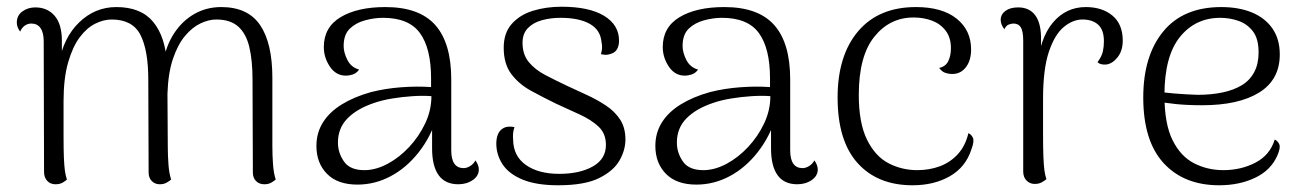

<svg xmlns="http://www.w3.org/2000/svg" viewBox="-20 -538 3877 571"><path d="M790 -103Q790 -75 792 -48.5Q794 -22 800 -4Q794 1 786 5.5Q778 10 766 10Q751 10 741.5 0.5Q732 -9 732 -25L731 -301Q731 -358 721.5 -398Q712 -438 688.5 -459Q665 -480 623 -480Q601 -480 576.5 -468.5Q552 -457 530.5 -431.5Q509 -406 494.5 -363.5Q480 -321 478 -259L479 -103Q479 -75 481 -48.5Q483 -22 489 -4Q483 1 475 5.5Q467 10 455 10Q441 10 431.5 0.5Q422 -9 422 -25L421 -301Q421 -389 397.5 -434.5Q374 -480 312 -480Q288 -480 263 -467.5Q238 -455 217 -427Q196 -399 182.5 -352Q169 -305 169 -236Q169 -174 169 -133.5Q169 -93 170 -69Q171 -45 173 -30.5Q175 -16 179 -4Q175 0 166.5 5Q158 10 145 10Q130 10 120.5 0Q111 -10 111 -27L110 -415Q110 -441 100.5 -454.5Q91 -468 73 -468Q63 -468 54 -462Q45 -456 40 -444Q30 -457 30 -471Q30 -492 46.5 -504Q63 -516 85 -516Q121 -516 142.5 -491Q164 -466 164 -417V-337L155 -350Q169 -427 216 -472Q263 -517 326 -517Q399 -517 435.5 -473Q472 -429 477 -347L465 -350Q473 -401 497.5 -438.5Q522 -476 558 -496.5Q594 -517 638 -517Q717 -517 753.5 -463.5Q790 -410 790 -306Z M1343 10Q1304 10 1284.5 -17Q1265 -44 1265 -97V-204L1281 -194Q1262 -132 1225.5 -85.5Q1189 -39 1142 -14Q1095 11 1043 11Q984 11 952.5 -21Q921 -53 921 -104Q921 -143 940.5 -174Q960 -205 996.5 -227.5Q1033 -250 1083 -264Q1126 -275 1173.5 -278.5Q1221 -282 1262 -279V-305Q1262 -394 1229 -439.5Q1196 -485 1119 -485Q1093 -485 1065.5 -477.5Q1038 -470 1020 -452.5Q1002 -435 1002 -401Q1002 -382 1013 -360Q1024 -338 1048 -331Q1040 -320 1029 -316.5Q1018 -313 1009 -313Q979 -313 961 -340Q943 -367 943 -398Q943 -457 993 -487Q1043 -517 1126 -517Q1227 -517 1274.5 -463.5Q1322 -410 1322 -302V-91Q1322 -38 1359 -38Q1368 -38 1378 -44Q1388 -50 1394 -61Q1399 -54 1401.5 -47Q1404 -40 1404 -34Q1404 -15 1386 -2.5Q1368 10 1343 10ZM1067 -32Q1100 -33 1134 -51.5Q1168 -70 1197 -101Q1226 -132 1244.5 -171Q1263 -210 1263 -252Q1239 -254 1207.5 -252Q1176 -250 1146 -245Q1116 -240 1093 -232Q1042 -215 1013.5 -186Q985 -157 985 -114Q985 -83 1003.5 -57Q1022 -31 1067 -32Z M1640 13Q1575 13 1534 -4Q1493 -21 1474.5 -49.5Q1456 -78 1456 -111Q1456 -127 1461 -139Q1466 -151 1478 -157.5Q1490 -164 1510 -160Q1507 -151 1506 -142.5Q1505 -134 1506 -122Q1507 -73 1544.5 -47Q1582 -21 1643 -21Q1704 -21 1743 -43Q1782 -65 1782 -107Q1782 -141 1760 -161.5Q1738 -182 1704 -197.5Q1670 -213 1633 -230Q1594 -249 1558.5 -268.5Q1523 -288 1500.5 -318Q1478 -348 1478 -396Q1478 -440 1502 -467Q1526 -494 1565 -506Q1604 -518 1650 -518Q1732 -518 1776.5 -491Q1821 -464 1821 -417Q1821 -402 1815 -391.5Q1809 -381 1794 -377Q1788 -375 1781.5 -375Q1775 -375 1767 -377Q1770 -386 1770.5 -395Q1771 -404 1769 -412Q1766 -449 1734 -467Q1702 -485 1647 -485Q1618 -485 1592 -478Q1566 -471 1550 -454.5Q1534 -438 1534 -411Q1534 -376 1552.5 -353.5Q1571 -331 1601.5 -315Q1632 -299 1666 -283Q1696 -269 1726.5 -255Q1757 -241 1783 -223.5Q1809 -206 1824.5 -182Q1840 -158 1840 -123Q1840 -92 1822.5 -61Q1805 -30 1762 -8.5Q1719 13 1640 13Z M2351 10Q2312 10 2292.5 -17Q2273 -44 2273 -97V-204L2289 -194Q2270 -132 2233.5 -85.5Q2197 -39 2150 -14Q2103 11 2051 11Q1992 11 1960.5 -21Q1929 -53 1929 -104Q1929 -143 1948.5 -174Q1968 -205 2004.5 -227.5Q2041 -250 2091 -264Q2134 -275 2181.5 -278.5Q2229 -282 2270 -279V-305Q2270 -394 2237 -439.5Q2204 -485 2127 -485Q2101 -485 2073.5 -477.5Q2046 -470 2028 -452.5Q2010 -435 2010 -401Q2010 -382 2021 -360Q2032 -338 2056 -331Q2048 -320 2037 -316.5Q2026 -313 2017 -313Q1987 -313 1969 -340Q1951 -367 1951 -398Q1951 -457 2001 -487Q2051 -517 2134 -517Q2235 -517 2282.5 -463.5Q2330 -410 2330 -302V-91Q2330 -38 2367 -38Q2376 -38 2386 -44Q2396 -50 2402 -61Q2407 -54 2409.5 -47Q2412 -40 2412 -34Q2412 -15 2394 -2.5Q2376 10 2351 10ZM2075 -32Q2108 -33 2142 -51.5Q2176 -70 2205 -101Q2234 -132 2252.5 -171Q2271 -210 2271 -252Q2247 -254 2215.5 -252Q2184 -250 2154 -245Q2124 -240 2101 -232Q2050 -215 2021.5 -186Q1993 -157 1993 -114Q1993 -83 2011.5 -57Q2030 -31 2075 -32Z M2694 13Q2590 13 2530.5 -53Q2471 -119 2471 -248Q2471 -373 2532 -445Q2593 -517 2704 -517Q2782 -517 2825 -482.5Q2868 -448 2868 -391Q2868 -358 2852.5 -338Q2837 -318 2812 -318Q2801 -318 2791 -321.5Q2781 -325 2773 -336Q2792 -340 2800 -356Q2808 -372 2808 -395Q2808 -426 2792.5 -446.5Q2777 -467 2752 -476.5Q2727 -486 2697 -486Q2626 -486 2580 -428.5Q2534 -371 2534 -256Q2534 -172 2558.5 -122.5Q2583 -73 2622.5 -52.5Q2662 -32 2708 -32Q2744 -32 2775 -43.5Q2806 -55 2828.5 -79.5Q2851 -104 2860 -142Q2869 -138 2873.5 -128Q2878 -118 2869 -94Q2852 -41 2805 -14Q2758 13 2694 13Z M3057 9Q3043 9 3033 -1Q3023 -11 3023 -28V-417Q3023 -445 3016 -456.5Q3009 -468 2994 -468Q2988 -468 2980 -465Q2972 -462 2967 -451Q2956 -465 2956 -479Q2956 -495 2970 -505.5Q2984 -516 3008 -516Q3042 -516 3059.5 -491.5Q3077 -467 3076 -418V-337L3064 -334Q3072 -424 3111 -470.5Q3150 -517 3209 -517Q3258 -517 3288.5 -491.5Q3319 -466 3319 -417Q3319 -387 3303.5 -367.5Q3288 -348 3269 -346Q3252 -345 3244 -353Q3257 -371 3260 -385.5Q3263 -400 3263 -415Q3263 -449 3246 -464.5Q3229 -480 3199 -480Q3171 -480 3144 -458Q3117 -436 3099.5 -384.5Q3082 -333 3082 -244Q3082 -180 3082 -138.5Q3082 -97 3083 -72Q3084 -47 3086 -32Q3088 -17 3092 -5Q3087 -1 3078.5 4Q3070 9 3057 9Z M3606 13Q3501 13 3440.5 -53Q3380 -119 3380 -248Q3380 -372 3439.5 -444.5Q3499 -517 3612 -517Q3664 -517 3703 -501Q3742 -485 3764 -453.5Q3786 -422 3786 -376Q3786 -301 3725 -263Q3664 -225 3555 -225Q3512 -225 3477 -228.5Q3442 -232 3407 -239L3408 -268Q3435 -263 3472 -260Q3509 -257 3542 -256Q3582 -256 3615.5 -263Q3649 -270 3673 -284.5Q3697 -299 3710 -323.5Q3723 -348 3723 -382Q3723 -423 3706 -445Q3689 -467 3663 -476Q3637 -485 3609 -485Q3535 -485 3489 -428Q3443 -371 3443 -255Q3443 -170 3467 -121.5Q3491 -73 3531 -52.5Q3571 -32 3618 -32Q3671 -32 3714 -54.5Q3757 -77 3771 -123Q3780 -119 3784.5 -109Q3789 -99 3779 -76Q3760 -32 3713 -9.5Q3666 13 3606 13Z"/></svg>

Font: Arima Light
Style: Regular
Weight: 300
Designer: Joana Correia and Natanael Gama
Foundry: NDISCOVER
Version: Version 1.101;gftools[0.9.23]